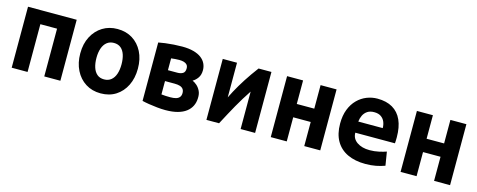

<svg xmlns="http://www.w3.org/2000/svg" viewBox="-30 -1062 3979 1600"><g transform="rotate(15 1960.0 -262.5)"><path d="M71 0V-526H491V0H352V-412H208V0Z M841 15Q767 15 711 -20.5Q655 -56 623.5 -119Q592 -182 592 -264Q592 -347 624.5 -409Q657 -471 713 -505.5Q769 -540 841 -540Q915 -540 970.5 -505.5Q1026 -471 1057.5 -409Q1089 -347 1089 -264Q1089 -182 1058 -119Q1027 -56 971.5 -20.5Q916 15 841 15ZM839 -105Q875 -105 899.5 -125Q924 -145 936 -180.5Q948 -216 948 -263Q948 -310 936.5 -345.5Q925 -381 901.5 -400.5Q878 -420 841 -420Q806 -420 781.5 -400.5Q757 -381 744.5 -345.5Q732 -310 732 -263Q732 -216 743.5 -180.5Q755 -145 778.5 -125Q802 -105 839 -105Z M1399 10Q1365 10 1327 6Q1289 2 1254.5 -3.5Q1220 -9 1196 -15V-519Q1220 -524 1254.5 -528.5Q1289 -533 1327 -535.5Q1365 -538 1399 -538Q1456 -538 1497.5 -526.5Q1539 -515 1565 -495Q1591 -475 1603.5 -448.5Q1616 -422 1616 -392Q1616 -352 1598 -326Q1580 -300 1555 -286Q1574 -278 1593 -261.5Q1612 -245 1625 -219Q1638 -193 1636 -156Q1635 -119 1620 -88.5Q1605 -58 1576 -36Q1547 -14 1503 -2Q1459 10 1399 10ZM1411 -104Q1439 -104 1459 -109.5Q1479 -115 1490 -128.5Q1501 -142 1501 -164Q1501 -185 1491.5 -198Q1482 -211 1463.5 -217Q1445 -223 1417 -223H1334V-108Q1345 -106 1370 -105Q1395 -104 1411 -104ZM1334 -317H1415Q1444 -317 1462.5 -328.5Q1481 -340 1481 -371Q1481 -391 1471 -402.5Q1461 -414 1443.5 -419Q1426 -424 1403 -424Q1392 -424 1368.5 -422.5Q1345 -421 1334 -419Z M1751 0V-526H1874V-227Q1888 -256 1903.5 -284.5Q1919 -313 1936 -342Q1953 -371 1972.5 -401Q1992 -431 2013.5 -462Q2035 -493 2060 -526H2171V0H2046V-323Q2020 -284 1997 -246.5Q1974 -209 1952.5 -171Q1931 -133 1908.5 -91Q1886 -49 1860 0Z M2306 0V-526H2444V-323H2595V-526H2733V0H2595V-208H2444V0Z M3124 12Q3035 12 2970 -18.5Q2905 -49 2870 -109.5Q2835 -170 2835 -259Q2835 -329 2855.5 -381.5Q2876 -434 2911.5 -469.5Q2947 -505 2991.5 -522.5Q3036 -540 3083 -540Q3161 -540 3214 -509Q3267 -478 3294 -418Q3321 -358 3321 -270Q3321 -257 3320.5 -242.5Q3320 -228 3319 -218H2977Q2977 -167 3019.5 -137.5Q3062 -108 3129 -108Q3170 -108 3208.5 -116.5Q3247 -125 3272 -134L3291 -17Q3256 -4 3215 4Q3174 12 3124 12ZM2977 -314H3188Q3188 -342 3178 -367Q3168 -392 3145.5 -408Q3123 -424 3086 -424Q3050 -424 3027 -408.5Q3004 -393 2992 -368Q2980 -343 2977 -314Z M3426 0V-526H3564V-323H3715V-526H3853V0H3715V-208H3564V0Z"/></g></svg>

Font: Ubuntu Sans Mono
Style: Bold
Weight: 700
Monospace: yes
Designer: Dalton Maag Ltd
Foundry: Dalton Maag Ltd
Version: Version 1.006